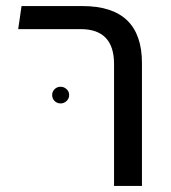

<svg xmlns="http://www.w3.org/2000/svg" viewBox="-20 -613 563 633"><path d="M356 0V-402Q356 -517 246 -517H40L51 -593H252Q448 -593 448 -405V0ZM180 -272Q168 -272 160 -280Q152 -288 152 -300Q152 -311 160 -319Q168 -327 180 -327Q191 -327 199.5 -319Q208 -311 208 -300Q208 -288 199.5 -280Q191 -272 180 -272Z"/></svg>

Font: Go Noto Current
Style: Regular
Weight: 400
Designer: Monotype Design Team
Foundry: Monotype Imaging Inc.
Version: Version 2.007; ttfautohint (v1.8) -l 8 -r 50 -G 200 -x 14 -D